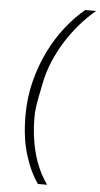

<svg xmlns="http://www.w3.org/2000/svg" viewBox="-60 -797 508 972"><g transform="rotate(5 194.0 -311.0)"><path d="M78 -203Q78 -293 99 -376Q120 -459 155.5 -531Q191 -603 237 -661Q283 -719 333 -760H388Q345 -724 307 -680Q269 -636 238 -586.5Q207 -537 184.5 -483Q162 -429 151 -374L135 -294Q130 -268 127 -244Q124 -220 124 -196Q124 -100 147 -14.5Q170 71 218 138H171Q130 80 104 -5Q78 -90 78 -203Z"/></g></svg>

Font: IBM Plex Sans Cond Light
Style: Italic
Weight: 300
Width: 3
Italic angle: -11°
Designer: Mike Abbink, Paul van der Laan, Pieter van Rosmalen
Foundry: Bold Monday
Version: Version 1.3